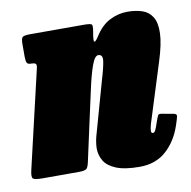

<svg xmlns="http://www.w3.org/2000/svg" viewBox="-88 -606 690 693"><g transform="rotate(-10 256.5 -259.5)"><path d="M64 -520H260Q285 -520 288.8 -515.5Q292.5 -511 288.5 -489L287.5 -483Q282.5 -454 287 -453.2Q291.5 -452.5 302.5 -469.5Q326 -507 357.2 -523Q388.5 -539 423 -539Q452.5 -539 476.2 -531.2Q500 -523.5 513.2 -502.2Q526.5 -481 525.2 -442.2Q524 -403.5 504 -341L436 -125Q434 -118.5 432.8 -111.2Q431.5 -104 431.5 -101Q431.5 -92 438 -92Q443.5 -92 447.8 -100.8Q452 -109.5 459 -131Q465 -148.5 468 -152.8Q471 -157 483 -154.5L524 -147Q535.5 -145 533.8 -136Q532 -127 524 -103.5Q505.5 -48.5 467 -14.2Q428.5 20 370 20Q315 20 284 7.2Q253 -5.5 240.5 -26.5Q228 -47.5 228 -73Q228.5 -87.5 231 -100.8Q233.5 -114 237 -125L289 -310Q303.5 -358 306.2 -380.5Q309 -403 291.5 -403Q279 -403 267.2 -370.2Q255.5 -337.5 243.8 -283.2Q232 -229 217.5 -163.5L188.5 -31Q184.5 -11.5 178.5 -5.8Q172.5 0 149 0H17Q-12 0 -17.8 -5.8Q-23.5 -11.5 -18.5 -34L65.5 -394Q69 -408 64.2 -411.5Q59.5 -415 49 -415H47Q36 -415 32.8 -421.2Q29.5 -427.5 29.5 -443V-489Q29.5 -511.5 36 -515.8Q42.5 -520 64 -520Z"/></g></svg>

Font: Besley* Condensed Fatface
Style: Italic
Weight: 900
Width: 3
Italic angle: -13°
Designer: Owen Earl
Foundry: indestructible type*
Version: Version 3.000; ttfautohint (v1.8.3)